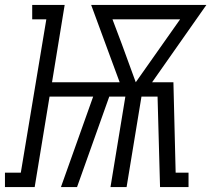

<svg xmlns="http://www.w3.org/2000/svg" viewBox="-66 -755 853 775"><path d="M-46 0V-58H18L121 -677H64V-735H195L144 -423H417L376 -534L302 -735H767L548 -423H634L643 -58H695V0H580L570 -365H505L445 0H380L440 -365H375L245 0H180L310 -365H134L74 0ZM482 -423 661 -677H388L425 -579Z"/></svg>

Font: Iosevka Etoile Light Oblique
Style: Regular
Weight: 300
Italic angle: -9°
Designer: Belleve Invis
Foundry: Belleve Invis
Version: Version 15.5.2; ttfautohint (v1.8.4)